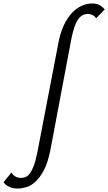

<svg xmlns="http://www.w3.org/2000/svg" viewBox="-169 -776 622 1103"><path d="M-67 307Q-97 307 -117 297Q-137 287 -149 271L-103 215Q-95 229 -81.5 237.5Q-68 246 -48 246Q-36 246 -23.5 241.5Q-11 237 1 222Q13 207 24 179Q35 151 45 102L167 -532Q178 -589 198 -631.5Q218 -674 244 -701.5Q270 -729 300 -742.5Q330 -756 360 -756Q386 -756 402.5 -747Q419 -738 433 -722L383 -671Q372 -686 360.5 -691Q349 -696 336 -696Q319 -696 304.5 -688Q290 -680 278.5 -663Q267 -646 258 -619Q249 -592 241 -553L121 83Q107 156 84 200Q61 244 34.5 268Q8 292 -19 299.5Q-46 307 -67 307Z"/></svg>

Font: Isabella Sans
Style: Italic
Weight: 400
Italic angle: -12°
Designer: Christian Thalmann (Catharsis Fonts), Cristiano Sobral
Foundry: The Isabella Sans Project Authors
Version: Version 2.026; ttfautohint (v1.8.4.7-5d5b-dirty)